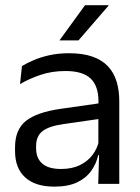

<svg xmlns="http://www.w3.org/2000/svg" viewBox="-20 -703 534 734"><path d="M355.5 0 359 -118.5 356 -131V-286.5L356.5 -315Q356.5 -374.5 326.2 -403Q296 -431.5 230.5 -431.5Q178 -431.5 134.2 -416.5Q90.5 -401.5 56.5 -381.5L64 -450.5Q83 -462 109.2 -473.2Q135.5 -484.5 169.2 -492Q203 -499.5 243.5 -499.5Q296 -499.5 332.8 -486.8Q369.5 -474 392.2 -450Q415 -426 425.5 -392Q436 -358 436 -316V0ZM187.5 10.5Q115 10.5 76.2 -24.8Q37.5 -60 37.5 -125.5V-140Q37.5 -207.5 79.2 -240.8Q121 -274 212 -287L366.5 -309L371 -250L222 -228.5Q166 -220.5 142 -201.2Q118 -182 118 -144.5V-136.5Q118 -98 141.8 -77.5Q165.5 -57 213 -57Q255 -57 285 -71.5Q315 -86 333.5 -110.5Q352 -135 358.5 -165L371 -110H355.5Q348.5 -78 329.2 -50.5Q310 -23 275.5 -6.2Q241 10.5 187.5 10.5ZM305 -683H395V-681.5L280 -548.5H208V-549.5Z"/></svg>

Font: Anek Odia Medium
Style: Regular
Weight: 400
Version: Version 1.003